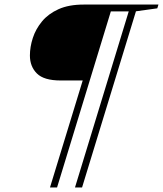

<svg xmlns="http://www.w3.org/2000/svg" viewBox="-20 -696 714 841"><path d="M230 125H199L444 -676H561.5L552 -646H465.5ZM339.5 125H308.5L553 -676H674L669 -659.5L575.5 -646.5ZM462.5 -676 361 -343.5H245.5Q172.5 -343.5 141.8 -374Q111 -404.5 111 -453Q111 -490.5 123.8 -529.8Q136.5 -569 164 -602.2Q191.5 -635.5 236.5 -655.8Q281.5 -676 346 -676Z"/></svg>

Font: Newsreader 16pt 16pt ExtraLight
Style: Italic
Weight: 250
Italic angle: -17°
Version: Version 1.003